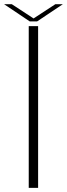

<svg xmlns="http://www.w3.org/2000/svg" viewBox="-46 -912 325 932"><path d="M93.5 0H139V-785H93.5ZM98.5 -808H134L259 -891.5H222.5L117 -822.5L11.5 -891.5H-26Z"/></svg>

Font: Anybody Expanded ExtraLight
Style: Regular
Weight: 250
Width: 7
Version: Version 1.113;gftools[0.9.25]